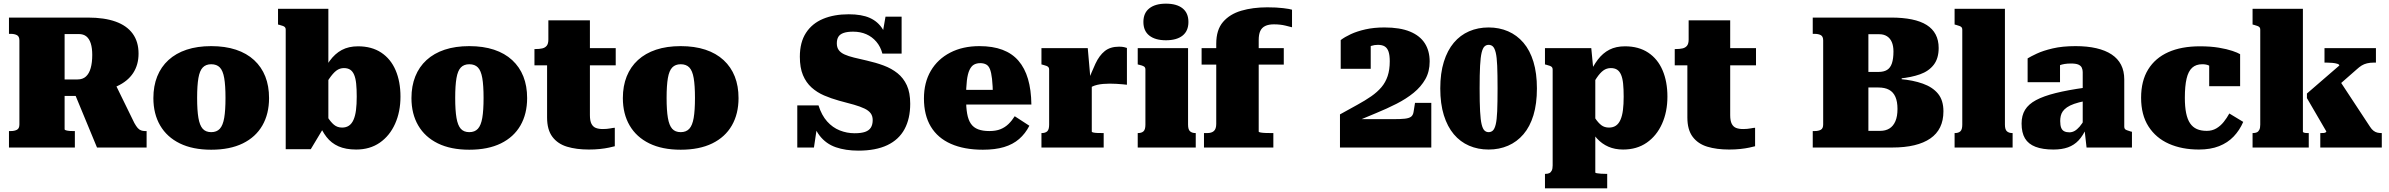

<svg xmlns="http://www.w3.org/2000/svg" viewBox="-20 -806 13051 1049"><path d="M378 -319 510 0H781V-90H772Q761 -90 751 -93.5Q741 -97 732.5 -106.5Q724 -116 714 -134L602 -363ZM333 -100V-620H410Q436 -620 452 -607Q468 -594 476 -568.5Q484 -543 484 -506Q484 -464 475.5 -434Q467 -404 449.5 -388Q432 -372 404 -372H304V-282H457Q462 -286 464.5 -289Q467 -292 470.5 -295Q474 -298 478 -304Q563 -309 620.5 -335.5Q678 -362 707.5 -407Q737 -452 737 -513Q737 -578 705 -622Q673 -666 611.5 -688Q550 -710 460 -710H29V-621H40Q59 -621 72.5 -614Q86 -607 86 -585V-126Q86 -104 72.5 -97Q59 -90 40 -90H29V0H389V-90H378Q369 -90 360.5 -90.5Q352 -91 346 -92.5Q340 -94 336.5 -95.5Q333 -97 333 -100Z M1450 -270Q1450 -184 1413.5 -120.5Q1377 -57 1306.5 -22.5Q1236 12 1134 12Q1033 12 962.5 -22.5Q892 -57 855 -120.5Q818 -184 818 -270Q818 -336 839 -388.5Q860 -441 900.5 -478Q941 -515 999.5 -534.5Q1058 -554 1134 -554Q1210 -554 1269 -534.5Q1328 -515 1368.5 -477.5Q1409 -440 1429.5 -388Q1450 -336 1450 -270ZM1057 -271Q1057 -203 1064 -162Q1071 -121 1087.5 -102.5Q1104 -84 1134 -84Q1164 -84 1181 -102.5Q1198 -121 1205 -162Q1212 -203 1212 -271Q1212 -339 1205 -379.5Q1198 -420 1181 -437.5Q1164 -455 1134 -455Q1105 -455 1088 -437.5Q1071 -420 1064 -379.5Q1057 -339 1057 -271Z M1926 11Q1869 11 1829.5 -6.5Q1790 -24 1764 -57.5Q1738 -91 1720 -138L1725 -236Q1751 -197 1768.5 -168.5Q1786 -140 1804.5 -124.5Q1823 -109 1849 -109Q1871 -109 1886.5 -119.5Q1902 -130 1911.5 -151.5Q1921 -173 1925 -204.5Q1929 -236 1929 -278Q1929 -319 1926 -348.5Q1923 -378 1915 -397Q1907 -416 1893.5 -425Q1880 -434 1859 -434Q1836 -434 1817.5 -420Q1799 -406 1778 -375Q1757 -344 1725 -291V-373Q1752 -433 1781 -473Q1810 -513 1847.5 -533Q1885 -553 1936 -553Q2011 -553 2063 -518.5Q2115 -484 2141.5 -422Q2168 -360 2168 -278Q2168 -195 2138.5 -129.5Q2109 -64 2055 -26.5Q2001 11 1926 11ZM1541 -644Q1541 -652 1537.5 -656.5Q1534 -661 1526.5 -664Q1519 -667 1507 -670L1499 -672V-758H1774V-124L1756 -121L1678 9H1541Z M2860 -270Q2860 -184 2823.5 -120.5Q2787 -57 2716.5 -22.5Q2646 12 2544 12Q2443 12 2372.5 -22.5Q2302 -57 2265 -120.5Q2228 -184 2228 -270Q2228 -336 2249 -388.5Q2270 -441 2310.5 -478Q2351 -515 2409.5 -534.5Q2468 -554 2544 -554Q2620 -554 2679 -534.5Q2738 -515 2778.5 -477.5Q2819 -440 2839.5 -388Q2860 -336 2860 -270ZM2467 -271Q2467 -203 2474 -162Q2481 -121 2497.5 -102.5Q2514 -84 2544 -84Q2574 -84 2591 -102.5Q2608 -121 2615 -162Q2622 -203 2622 -271Q2622 -339 2615 -379.5Q2608 -420 2591 -437.5Q2574 -455 2544 -455Q2515 -455 2498 -437.5Q2481 -420 2474 -379.5Q2467 -339 2467 -271Z M2900 -449V-538H2906Q2927 -538 2942.5 -541.5Q2958 -545 2967 -556Q2976 -567 2976 -590L3106 -543H3344V-449ZM3203 -177Q3203 -146 3211.5 -129.5Q3220 -113 3235.5 -107Q3251 -101 3274 -101Q3296 -101 3314.5 -104.5Q3333 -108 3339 -108V-7Q3328 -4 3307 0.5Q3286 5 3258 8Q3230 11 3197 11Q3129 11 3078 -4.5Q3027 -20 2998 -58.5Q2969 -97 2969 -164V-522L2976 -531V-695H3203Z M4015 -270Q4015 -184 3978.5 -120.5Q3942 -57 3871.5 -22.5Q3801 12 3699 12Q3598 12 3527.5 -22.5Q3457 -57 3420 -120.5Q3383 -184 3383 -270Q3383 -336 3404 -388.5Q3425 -441 3465.5 -478Q3506 -515 3564.5 -534.5Q3623 -554 3699 -554Q3775 -554 3834 -534.5Q3893 -515 3933.5 -477.5Q3974 -440 3994.5 -388Q4015 -336 4015 -270ZM3622 -271Q3622 -203 3629 -162Q3636 -121 3652.5 -102.5Q3669 -84 3699 -84Q3729 -84 3746 -102.5Q3763 -121 3770 -162Q3777 -203 3777 -271Q3777 -339 3770 -379.5Q3763 -420 3746 -437.5Q3729 -455 3699 -455Q3670 -455 3653 -437.5Q3636 -420 3629 -379.5Q3622 -339 3622 -271Z M4649 -78Q4685 -78 4706.5 -85.5Q4728 -93 4738 -109Q4748 -125 4748 -150Q4748 -172 4737 -187Q4726 -202 4703 -213Q4680 -224 4645.5 -234Q4611 -244 4564 -256Q4521 -268 4482.5 -284.5Q4444 -301 4414 -328Q4384 -355 4367 -395.5Q4350 -436 4350 -496Q4350 -575 4383.5 -626.5Q4417 -678 4477 -703Q4537 -728 4617 -728Q4688 -728 4732.5 -708Q4777 -688 4802.5 -647Q4828 -606 4843 -541L4795 -583L4818 -715H4906V-513H4801Q4791 -551 4768 -578Q4745 -605 4713 -619Q4681 -633 4641 -633Q4609 -633 4589 -626Q4569 -619 4560.5 -605Q4552 -591 4552 -569Q4552 -547 4562.5 -532.5Q4573 -518 4594 -508.5Q4615 -499 4645.5 -491.5Q4676 -484 4716 -475Q4765 -464 4808 -448Q4851 -432 4883.5 -406Q4916 -380 4934.5 -340Q4953 -300 4953 -239Q4953 -158 4922 -100.5Q4891 -43 4828 -13Q4765 17 4670 17Q4600 17 4546.5 -1.5Q4493 -20 4458 -65Q4423 -110 4407 -190L4450 -154L4427 0H4336V-230H4452Q4469 -176 4499 -142.5Q4529 -109 4568 -93.5Q4607 -78 4649 -78Z M5258 -269Q5258 -220 5264 -185.5Q5270 -151 5284.5 -130Q5299 -109 5324 -99.5Q5349 -90 5385 -90Q5421 -90 5446 -100Q5471 -110 5490 -128.5Q5509 -147 5524 -171L5604 -119Q5582 -76 5548 -46.5Q5514 -17 5465.5 -2.5Q5417 12 5350 12Q5248 12 5175.5 -20Q5103 -52 5065.5 -114.5Q5028 -177 5028 -268Q5028 -355 5065.5 -419Q5103 -483 5171.5 -518.5Q5240 -554 5331 -554Q5404 -554 5457 -534Q5510 -514 5544.5 -474Q5579 -434 5596.5 -374.5Q5614 -315 5615 -235H5202V-315H5423L5405 -283Q5404 -340 5400 -375Q5396 -410 5388.5 -428.5Q5381 -447 5367.5 -454Q5354 -461 5336 -461Q5316 -461 5301.5 -453Q5287 -445 5277 -424Q5267 -403 5262.5 -365.5Q5258 -328 5258 -269Z M6137 -544V-343Q6129 -344 6113 -345.5Q6097 -347 6078.5 -348Q6060 -349 6043 -349Q6025 -349 6007.5 -347.5Q5990 -346 5975 -342.5Q5960 -339 5947.5 -333Q5935 -327 5925 -317L5920 -350Q5944 -413 5965 -458Q5986 -503 6016 -527Q6046 -551 6094 -551Q6110 -551 6121.5 -548.5Q6133 -546 6137 -544ZM5670 0V-79H5672Q5691 -79 5701.5 -88.5Q5712 -98 5712 -125V-426Q5712 -434 5708.5 -438.5Q5705 -443 5697.5 -446Q5690 -449 5678 -452L5670 -454V-543H5923L5938 -372L5945 -374V-87Q5945 -84 5953.5 -82Q5962 -80 5976 -79.5Q5990 -79 6006 -79H6010V0Z M6350 -586Q6292 -586 6259.5 -611.5Q6227 -637 6227 -686Q6227 -735 6259.5 -760.5Q6292 -786 6350 -786Q6409 -786 6441 -760.5Q6473 -735 6473 -686Q6473 -637 6441 -611.5Q6409 -586 6350 -586ZM6471 -543V-125Q6471 -98 6482 -88.5Q6493 -79 6511 -79H6513V0H6196V-79H6198Q6217 -79 6227.5 -88.5Q6238 -98 6238 -125V-426Q6238 -438 6230 -443Q6222 -448 6204 -452L6196 -454V-543Z M6545 -543H6994V-453H6545ZM7039 -753V-657Q7032 -659 7003.5 -666Q6975 -673 6940 -673Q6911 -673 6892.5 -664Q6874 -655 6865.5 -636.5Q6857 -618 6857 -587V-87Q6857 -84 6868 -82Q6879 -80 6895 -79.5Q6911 -79 6925 -79H6937V0H6558V-79H6576Q6600 -79 6612.5 -90.5Q6625 -102 6625 -129V-567Q6625 -643 6662 -686Q6699 -729 6762 -747.5Q6825 -766 6904 -766Q6954 -766 6991 -761.5Q7028 -757 7039 -753Z M7593 -155H7365Q7360 -149 7359 -144.5Q7358 -140 7362.5 -138Q7367 -136 7376 -137Q7437 -163 7497 -187.5Q7557 -212 7610 -239Q7663 -266 7703.5 -299Q7744 -332 7767.5 -373.5Q7791 -415 7791 -470Q7791 -528 7764.5 -569.5Q7738 -611 7683.5 -633.5Q7629 -656 7544 -656Q7486 -656 7440 -645.5Q7394 -635 7360.5 -619.5Q7327 -604 7305 -587V-430H7469V-577Q7455 -576 7445.5 -569Q7436 -562 7430.5 -553.5Q7425 -545 7423.5 -537.5Q7422 -530 7426 -528Q7433 -535 7444.5 -542.5Q7456 -550 7472.5 -555.5Q7489 -561 7508 -561Q7532 -561 7546 -552Q7560 -543 7566.5 -523.5Q7573 -504 7573 -471Q7573 -425 7561.5 -390.5Q7550 -356 7527.5 -329.5Q7505 -303 7472 -280Q7439 -257 7396 -233.5Q7353 -210 7301 -181V0H7800V-244H7711L7703 -194Q7700 -176 7689 -168Q7678 -160 7655 -157.5Q7632 -155 7593 -155Z M8113 11Q8055 11 8006.5 -10Q7958 -31 7923 -72.5Q7888 -114 7868.5 -176.5Q7849 -239 7849 -323Q7849 -406 7868.5 -468.5Q7888 -531 7923 -572.5Q7958 -614 8006.5 -635Q8055 -656 8113 -656Q8171 -656 8219.5 -635Q8268 -614 8303.5 -572.5Q8339 -531 8358 -468.5Q8377 -406 8377 -323Q8377 -239 8358 -176.5Q8339 -114 8303.5 -72.5Q8268 -31 8219.5 -10Q8171 11 8113 11ZM8113 -84Q8127 -84 8136.5 -93Q8146 -102 8152 -126.5Q8158 -151 8160 -198.5Q8162 -246 8162 -323Q8162 -400 8160 -447Q8158 -494 8152 -518.5Q8146 -543 8136.5 -552Q8127 -561 8113 -561Q8100 -561 8090.5 -552Q8081 -543 8075 -518.5Q8069 -494 8066.5 -447Q8064 -400 8064 -323Q8064 -246 8066.5 -198.5Q8069 -151 8075 -126.5Q8081 -102 8090.5 -93Q8100 -84 8113 -84Z M8761 223H8421V144H8423Q8436 144 8444.5 140Q8453 136 8458 126Q8463 116 8463 98V-426Q8463 -434 8459.5 -438.5Q8456 -443 8448.5 -446Q8441 -449 8429 -452L8421 -454V-543H8674L8689 -387L8696 -388V136Q8696 139 8704.5 140.5Q8713 142 8727 143Q8741 144 8757 144H8761ZM8848 11Q8803 11 8767.5 -4.5Q8732 -20 8705 -49.5Q8678 -79 8660 -121V-215Q8680 -183 8696 -159Q8712 -135 8729 -122Q8746 -109 8771 -109Q8793 -109 8808.5 -119.5Q8824 -130 8833.5 -151.5Q8843 -173 8847 -204.5Q8851 -236 8851 -278Q8851 -319 8848 -348.5Q8845 -378 8837 -397Q8829 -416 8815.5 -425Q8802 -434 8781 -434Q8758 -434 8740 -421Q8722 -408 8703.5 -380.5Q8685 -353 8660 -310V-394Q8683 -445 8710 -480.5Q8737 -516 8773 -534.5Q8809 -553 8858 -553Q8933 -553 8985 -518.5Q9037 -484 9063.5 -422Q9090 -360 9090 -278Q9090 -195 9060.5 -129.5Q9031 -64 8977 -26.5Q8923 11 8848 11Z M9130 -449V-538H9136Q9157 -538 9172.5 -541.5Q9188 -545 9197 -556Q9206 -567 9206 -590L9336 -543H9574V-449ZM9433 -177Q9433 -146 9441.5 -129.5Q9450 -113 9465.5 -107Q9481 -101 9504 -101Q9526 -101 9544.5 -104.5Q9563 -108 9569 -108V-7Q9558 -4 9537 0.5Q9516 5 9488 8Q9460 11 9427 11Q9359 11 9308 -4.5Q9257 -20 9228 -58.5Q9199 -97 9199 -164V-522L9206 -531V-695H9433Z M10312 -710Q10376 -710 10425 -700Q10474 -690 10506.5 -669.5Q10539 -649 10555.5 -617.5Q10572 -586 10572 -544Q10572 -487 10545 -452Q10518 -417 10470 -400Q10422 -383 10359 -377L10370 -400V-344L10362 -374Q10432 -368 10485.5 -349Q10539 -330 10568.5 -294Q10598 -258 10598 -198Q10598 -148 10580 -111Q10562 -74 10526.5 -49.5Q10491 -25 10439 -12.5Q10387 0 10318 0H9884V-90H9895Q9915 -90 9928 -97Q9941 -104 9941 -126V-585Q9941 -607 9928 -614Q9915 -621 9895 -621H9884V-710ZM10139 -413H10243Q10272 -413 10290 -424Q10308 -435 10316.5 -460Q10325 -485 10325 -525Q10325 -555 10316 -576Q10307 -597 10289.5 -608Q10272 -619 10248 -619H10188V-91H10252Q10282 -91 10303 -104Q10324 -117 10335.5 -143.5Q10347 -170 10347 -211Q10347 -251 10335.5 -277Q10324 -303 10301 -315.5Q10278 -328 10242 -328H10139Z M10934 -758V-125Q10934 -98 10945 -88.5Q10956 -79 10974 -79H10976V0H10659V-79H10661Q10680 -79 10690.5 -88.5Q10701 -98 10701 -125V-644Q10701 -652 10697.5 -656.5Q10694 -661 10686 -664Q10678 -667 10667 -670L10659 -672V-758Z M11371 -327V-254Q11336 -247 11312 -238.5Q11288 -230 11273 -219.5Q11258 -209 11250 -197.5Q11242 -186 11239 -172.5Q11236 -159 11236 -145Q11236 -121 11241.5 -107.5Q11247 -94 11258.5 -88.5Q11270 -83 11286 -83Q11301 -83 11314.5 -90.5Q11328 -98 11342 -114Q11356 -130 11371 -157L11381 -110Q11361 -65 11336.5 -39Q11312 -13 11278.5 -1Q11245 11 11199 11Q11140 11 11101 -4Q11062 -19 11043.5 -50Q11025 -81 11025 -131Q11025 -175 11044 -206Q11063 -237 11104 -259Q11145 -281 11211 -297.5Q11277 -314 11371 -327ZM11380 0 11368 -106 11359 -101V-412Q11359 -425 11354 -436Q11349 -447 11335.5 -453Q11322 -459 11295 -459Q11257 -459 11232 -449Q11207 -439 11199 -427Q11188 -431 11184.5 -438.5Q11181 -446 11186 -454.5Q11191 -463 11203 -468.5Q11215 -474 11235 -473V-357H11058V-487Q11074 -497 11108 -513Q11142 -529 11195 -541.5Q11248 -554 11320 -554Q11384 -554 11433.5 -542.5Q11483 -531 11517 -508.5Q11551 -486 11568.5 -452Q11586 -418 11586 -372V-114Q11586 -106 11589.5 -101.5Q11593 -97 11600.5 -94.5Q11608 -92 11620 -88L11628 -86V0Z M12037 -91Q12066 -91 12089 -104.5Q12112 -118 12129.5 -140Q12147 -162 12160 -186L12236 -140Q12216 -94 12183.5 -60Q12151 -26 12104 -7.5Q12057 11 11994 11Q11901 11 11830 -20.5Q11759 -52 11718.5 -115Q11678 -178 11678 -272Q11678 -364 11716.5 -426.5Q11755 -489 11826.5 -521Q11898 -553 11999 -553Q12058 -553 12102.5 -545.5Q12147 -538 12176.5 -528Q12206 -518 12219 -510V-335H12050V-495Q12065 -496 12072 -487Q12079 -478 12081 -466Q12083 -454 12080.5 -443.5Q12078 -433 12074 -431Q12061 -442 12047.5 -448.5Q12034 -455 12012 -455Q11978 -455 11957 -436Q11936 -417 11926.5 -376.5Q11917 -336 11917 -272Q11917 -223 11924 -188.5Q11931 -154 11945.5 -132.5Q11960 -111 11982.5 -101Q12005 -91 12037 -91Z M12993 0H12657V-79H12661Q12668 -79 12675 -79.5Q12682 -80 12686 -82.5Q12690 -85 12690 -88L12584 -270V-295L12761 -448Q12761 -454 12750 -457.5Q12739 -461 12723 -462.5Q12707 -464 12692 -464H12680V-543H12961V-464H12950Q12929 -464 12912.5 -460Q12896 -456 12883 -448Q12870 -440 12856 -427L12686 -278L12748 -388L12929 -113Q12938 -99 12948 -91.5Q12958 -84 12968.5 -81.5Q12979 -79 12991 -79H12993ZM12562 -758V-86Q12562 -84 12566.5 -82Q12571 -80 12577.5 -79.5Q12584 -79 12590 -79H12594V0H12287V-79H12289Q12302 -79 12310.5 -83Q12319 -87 12324 -97Q12329 -107 12329 -125V-644Q12329 -652 12325.5 -656.5Q12322 -661 12314 -664Q12306 -667 12295 -670L12287 -672V-758Z"/></svg>

Font: Roboto Serif 20pt Black
Style: Regular
Weight: 900
Version: Version 1.008